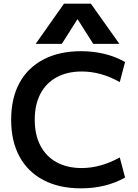

<svg xmlns="http://www.w3.org/2000/svg" viewBox="-20 -1020 753 1050"><path d="M423 10Q304 10 218 -35Q132 -80 86.5 -164Q41 -248 41 -365Q41 -483 86.5 -566.5Q132 -650 218 -695Q304 -740 423 -740Q559 -740 664 -681L635 -571Q533 -629 427 -629Q348 -629 290 -597.5Q232 -566 201 -507Q170 -448 170 -365Q170 -283 201 -223.5Q232 -164 290 -132.5Q348 -101 427 -101Q530 -101 635 -159L664 -49Q559 10 423 10ZM175 -780 330 -1000H477L633 -780H490L405 -914H403L318 -780Z"/></svg>

Font: M PLUS 2 SemiBold
Style: Regular
Weight: 600
Designer: Coji Morishita
Foundry: UNDERFOREST DESIGN
Version: Version 1.001